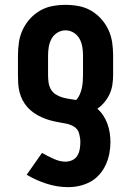

<svg xmlns="http://www.w3.org/2000/svg" viewBox="-20 -548 540 791"><path d="M261 223Q216 223 172.5 209Q129 195 90 172L153 82Q164 88 175.5 94Q187 100 199 105.5Q211 111 223.5 114.5Q236 118 249 118Q264 118 277.5 112Q291 106 298.5 93.5Q306 81 308.5 66.5Q311 52 311 38Q311 20 306 2Q301 -16 286 -25.5Q271 -35 253.5 -38.5Q236 -42 218.5 -45Q201 -48 184 -53Q167 -58 150.5 -65.5Q134 -73 119.5 -83Q105 -93 93 -106.5Q81 -120 73 -135.5Q65 -151 60.5 -168.5Q56 -186 55 -203.5Q54 -221 54 -239V-320Q54 -347 58 -374Q62 -401 73.5 -425.5Q85 -450 103.5 -470.5Q122 -491 145.5 -504.5Q169 -518 196 -523Q223 -528 250 -528Q277 -528 304 -523Q331 -518 354.5 -504.5Q378 -491 396.5 -470.5Q415 -450 426.5 -425.5Q438 -401 442 -374Q446 -347 446 -320V-239Q446 -219 443 -199Q440 -179 431.5 -160.5Q423 -142 410 -126.5Q397 -111 381 -100Q395 -88 405.5 -72Q416 -56 422.5 -38Q429 -20 432 -1Q435 18 435 37Q435 61 430.5 84.5Q426 108 416 130Q406 152 390 170.5Q374 189 353 200.5Q332 212 308.5 217.5Q285 223 261 223ZM294 -136Q303 -146 308.5 -158.5Q314 -171 317 -184.5Q320 -198 321 -211.5Q322 -225 322 -239V-320Q322 -338 319 -355.5Q316 -373 307.5 -388.5Q299 -404 283.5 -413.5Q268 -423 250 -423Q232 -423 216.5 -413.5Q201 -404 192.5 -388.5Q184 -373 181 -355.5Q178 -338 178 -320V-239Q178 -224 180 -209Q182 -194 189 -181Q196 -168 209 -159.5Q222 -151 236 -147Q250 -143 265 -140.5Q280 -138 294 -136Z"/></svg>

Font: Iosevka Curly Slab Extrabold
Style: Regular
Weight: 800
Monospace: yes
Designer: Belleve Invis
Foundry: Belleve Invis
Version: Version 22.1.2; ttfautohint (v1.8.4)